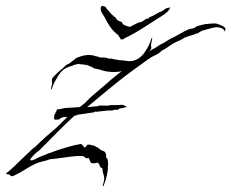

<svg xmlns="http://www.w3.org/2000/svg" viewBox="-86 -528 790 656"><path d="M267 99Q270 88 270 82Q270 74 268 69Q266 64 265 58Q264 55 264 47L256 43L257 40Q255 41 253.5 35Q252 29 250 32Q250 30 251 28Q244 28 238 29.5Q232 31 226 29Q223 27 221 21Q219 15 217 11Q213 13 212 13Q207 13 203.5 9Q200 5 195 5Q182 4 161 6.5Q140 9 119.5 12Q99 15 85 16Q81 17 77.5 18.5Q74 20 70 21Q46 26 30 34Q14 42 -1.5 52Q-17 62 -40 73Q-41 73 -42 73.5Q-43 74 -45 74Q-51 74 -53 68H-56Q-61 68 -66 65Q-56 58 -36.5 39.5Q-17 21 2.5 2Q22 -17 30 -24H32L36 -28Q53 -45 70.5 -60.5Q88 -76 106 -91Q109 -94 121.5 -106Q134 -118 144 -129Q138 -128 132.5 -128Q127 -128 124 -125H123Q123 -127 120 -123.5Q117 -120 116 -120Q115 -120 109.5 -119.5Q104 -119 103 -119L99 -121Q99 -125 99 -128Q99 -131 100 -135L110 -156Q112 -154 112 -154Q114 -154 124.5 -156.5Q135 -159 136 -159L186 -162L193 -167Q204 -175 212.5 -184.5Q221 -194 231 -202L265 -231Q284 -248 298.5 -260Q313 -272 330 -285Q328 -284 324 -284L321 -283Q320 -283 315.5 -282.5Q311 -282 303 -282Q293 -282 281 -283.5Q269 -285 255 -290Q254 -291 244.5 -292.5Q235 -294 235 -295H234Q232 -295 231.5 -297Q231 -299 229 -300V-297L226 -299L227 -300H228L226 -301L225 -299Q225 -300 224.5 -300Q224 -300 224 -301Q220 -301 219 -303L218 -302Q217 -302 216.5 -303.5Q216 -305 215 -306Q213 -304 212 -304L213 -306V-307L212 -305H211L210 -307L209 -306H208L209 -308L208 -307Q207 -307 206.5 -306.5Q206 -306 205 -306Q204 -306 203.5 -306.5Q203 -307 201 -307V-309Q201 -310 200.5 -309Q200 -308 200 -308V-309L199 -307Q197 -308 194 -308Q192 -308 190 -308.5Q188 -309 186 -309Q185 -309 184.5 -309.5Q184 -310 183 -310Q182 -309 181.5 -309Q181 -309 181 -309Q179 -309 178 -310V-308H177Q176 -308 172.5 -308Q169 -308 169 -306H165Q163 -303 156.5 -302Q150 -301 148 -299Q127 -292 113 -269.5Q99 -247 94 -233Q90 -221 88 -221V-222Q88 -224 88.5 -227Q89 -230 90 -234Q92 -239 92 -242Q92 -245 92 -247Q92 -250 91.5 -252Q91 -254 91 -255Q91 -260 99 -268L112 -281Q113 -282 117 -285Q121 -288 121 -289Q125 -291 134.5 -300.5Q144 -310 148 -309L170 -326Q172 -330 188 -335Q204 -340 208 -339Q209 -340 212 -340H218Q219 -341 220.5 -340Q222 -339 223 -339Q223 -340 223.5 -340Q224 -340 224 -340Q225 -340 225.5 -339.5Q226 -339 226 -339Q227 -339 227 -339.5Q227 -340 228 -340Q229 -340 231 -338L232 -339Q235 -338 239 -336.5Q243 -335 247 -335Q247 -335 248.5 -334.5Q250 -334 250 -333Q250 -333 250 -333.5Q250 -334 251 -334Q253 -331 262 -331.5Q271 -332 280 -330Q284 -329 284 -328Q284 -327 285 -327Q287 -328 286 -328Q285 -328 286 -328H289Q294 -328 298 -327Q302 -326 306 -325H307Q310 -325 316.5 -323.5Q323 -322 324 -322H326Q334 -322 342 -320.5Q350 -319 358 -319Q367 -319 374 -322Q395 -329 409.5 -351Q424 -373 428 -387Q430 -394 431.5 -396.5Q433 -399 433 -399Q434 -399 434 -397Q434 -396 433.5 -393Q433 -390 432 -386Q431 -382 430.5 -378.5Q430 -375 430 -373Q430 -370 430.5 -368.5Q431 -367 431 -365Q431 -360 423 -352L421 -350Q427 -355 433.5 -358.5Q440 -362 447 -366Q453 -370 459 -374Q465 -378 471 -380Q475 -383 489.5 -391.5Q504 -400 508 -401L544 -421Q548 -423 551.5 -424.5Q555 -426 559 -428L577 -432L579 -433Q584 -438 599.5 -442Q615 -446 619 -446H626V-447H629Q634 -447 639 -447.5Q644 -448 648 -448Q652 -448 658 -446L666 -443Q687 -435 684 -426Q682 -420 681.5 -421Q681 -422 679 -426Q677 -429 674 -430.5Q671 -432 667 -433Q661 -435 656 -435Q648 -435 638.5 -432.5Q629 -430 619 -427Q615 -426 611.5 -425Q608 -424 604 -423L587 -413L585 -414Q582 -411 567 -407Q552 -403 551 -401Q548 -401 549 -402Q536 -393 527 -389.5Q518 -386 505 -379Q498 -375 486.5 -366.5Q475 -358 468 -356Q459 -346 445.5 -340Q432 -334 421 -326Q387 -302 357.5 -280Q328 -258 295 -231L273 -213Q259 -201 243.5 -188.5Q228 -176 212 -162L246 -165H250V-166Q251 -168 260 -167.5Q269 -167 278 -167Q287 -167 287 -168L292 -169H320Q329 -171 337 -169Q337 -169 337.5 -168Q338 -167 339 -167Q341 -168 345 -164.5Q349 -161 346 -161Q345 -161 345.5 -161.5Q346 -162 344 -162Q343 -162 340 -161Q337 -160 334 -159Q334 -159 333.5 -158.5Q333 -158 333 -157Q332 -157 332 -158Q332 -159 331 -159Q330 -159 326.5 -158Q323 -157 320 -156Q320 -156 319.5 -155Q319 -154 318 -153H305L300 -151Q300 -151 294 -150.5Q288 -150 279 -150L242 -146Q241 -146 241 -146.5Q241 -147 239 -147Q238 -146 236.5 -145Q235 -144 233 -144L179 -136Q176 -133 169 -133Q137 -104 108.5 -75Q80 -46 57 -23L50 -16Q46 -12 42 -9.5Q38 -7 35 -3H34Q17 14 17 18Q17 20 21 20Q26 20 34 16Q42 11 50 8Q58 5 65 2Q71 -1 77 -3Q83 -5 89 -7Q106 -14 133 -22Q160 -30 173 -33Q177 -33 184.5 -35Q192 -37 193 -35L203 -24Q205 -23 209 -29Q213 -35 216 -34Q224 -34 231 -31Q233 -30 236.5 -30Q240 -30 241 -26Q243 -27 249 -23Q255 -19 256 -17L271 -10Q273 -9 273.5 -6.5Q274 -4 276 -3L277 10V12Q281 10 282.5 21.5Q284 33 283 38L282 45L283 44V46Q283 47 282.5 49.5Q282 52 282 54Q281 66 276 83Q275 87 274 90.5Q273 94 271 98Q269 108 266 108Q264 108 267 99ZM332 -393 326 -394 323 -401H322L318 -408Q302 -420 291 -435.5Q280 -451 271 -470Q267 -476 263.5 -481.5Q260 -487 258 -494Q258 -503 259.5 -505Q261 -507 261 -507Q262 -507 262 -507.5Q262 -508 264 -508Q266 -507 268.5 -507Q271 -507 273 -505Q276 -504 278 -499Q280 -494 284 -493Q284 -493 284.5 -493Q285 -493 284 -492Q287 -489 293 -481.5Q299 -474 303 -474Q303 -474 302.5 -473Q302 -472 303 -472V-471Q308 -471 309.5 -466.5Q311 -462 315 -460Q318 -457 321.5 -456Q325 -455 329 -453Q331 -452 332 -449Q333 -446 336 -444L342 -441Q344 -441 344 -440L358 -436Q363 -439 369 -442Q375 -445 377 -446Q384 -450 389 -451Q394 -452 399 -454Q406 -458 410.5 -461.5Q415 -465 422 -465Q424 -465 424 -470Q428 -469 441 -476.5Q454 -484 458 -486Q458 -487 459 -487Q464 -487 471.5 -492.5Q479 -498 483 -500Q486 -501 488.5 -501Q491 -501 492 -502Q493 -503 495 -503V-502Q495 -501 493.5 -497.5Q492 -494 486 -488Q479 -481 470 -475.5Q461 -470 452 -464Q426 -447 400.5 -431Q375 -415 348 -401Q344 -400 340.5 -397.5Q337 -395 332 -393Z"/></svg>

Font: Cherish
Style: Regular
Weight: 400
Designer: Robert E. Leuschke
Foundry: Robert E. Leuschke
Version: Version 1.005